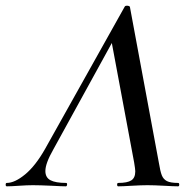

<svg xmlns="http://www.w3.org/2000/svg" viewBox="-58 -657 681 677"><path d="M-34 -12Q-6 -12 30.5 -42Q67 -72 101 -132L382 -634Q384 -637 390 -637Q393 -637 396 -636Q399 -635 400 -633L502 -84Q507 -53 512.5 -39Q518 -25 530.5 -18.5Q543 -12 570 -12Q574 -12 574 -6Q574 0 570 0Q555 0 521 -2Q485 -4 462 -4Q440 -4 406 -2Q374 0 359 0Q355 0 355 -6Q355 -12 359 -12Q391 -12 405 -21Q419 -30 419 -53Q419 -60 415 -84L333 -523L379 -583L130 -130Q102 -81 102 -54Q102 -31 120 -21.5Q138 -12 175 -12Q179 -12 178.5 -6Q178 0 174 0Q161 0 125 -2Q81 -4 58 -4Q37 -4 9 -2Q-19 0 -34 0Q-38 0 -38 -6Q-38 -12 -34 -12Z"/></svg>

Font: Cormorant Infant SemiBold
Style: Italic
Weight: 600
Italic angle: -10°
Designer: Christian Thalmann (Catharsis Fonts)
Foundry: Catharsis Fonts
Version: Version 4.000